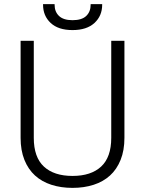

<svg xmlns="http://www.w3.org/2000/svg" viewBox="-20 -898 704 932"><path d="M332 14Q276 14 229.5 -1Q183 -16 150 -46Q117 -76 98.5 -122Q80 -168 80 -229V-700H144V-229Q144 -135 193 -89.5Q242 -44 332 -44Q422 -44 471 -89.5Q520 -135 520 -229V-700H584V-229Q584 -168 565.5 -122Q547 -76 514 -46Q481 -16 434.5 -1Q388 14 332 14ZM332 -752Q263 -752 226 -786.5Q189 -821 189 -875V-878H245V-875Q245 -841 266.5 -820.5Q288 -800 332 -800Q377 -800 398.5 -820.5Q420 -841 420 -875V-878H476V-875Q476 -821 438.5 -786.5Q401 -752 332 -752Z"/></svg>

Font: Space Grotesk Light
Style: Regular
Weight: 300
Designer: Florian Karsten
Foundry: Florian Karsten
Version: Version 2.000